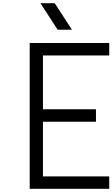

<svg xmlns="http://www.w3.org/2000/svg" viewBox="-20 -1187 707 1207"><path d="M432.3 -1000H342.4L234.4 -1166.7H324.2ZM166.7 -916.7H666.7V-838.5H250V-500H583.3V-421.9H250V-78.1H666.7V0H166.7Z"/></svg>

Font: TypoPRO Monoid
Style: Regular
Weight: 400
Width: 4
Monospace: yes
Designer: Andreas Larsen (@larsenwork)
Version: Version 0.61